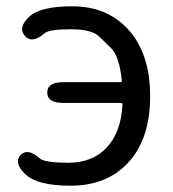

<svg xmlns="http://www.w3.org/2000/svg" viewBox="-20 -577 549 610"><path d="M204 13Q98 13 60 -24Q23 -60 45 -84Q68 -108 106 -74Q121 -60 197 -60Q273 -60 318 -107Q365 -157 369 -245Q369 -250 364 -250H182Q130 -250 130 -283Q130 -316 182 -316H363Q368 -316 367 -321Q359 -399 333 -424Q314 -442 295 -461Q272 -484 204 -484Q136 -484 121 -471Q82 -437 59 -463Q36 -489 73 -524Q108 -557 210 -557Q317 -557 384 -487Q457 -410 457 -271.5Q457 -133 385 -58Q318 13 204 13Z"/></svg>

Font: Resource Han Rounded HK
Style: Regular
Weight: 400
Designer: Cyano Hao (round all glyphs); Ryoko NISHIZUKA  (kana, bopomofo & ideographs); Paul D. Hunt (Latin, Greek & Cyrillic); Sa
Foundry: Cyano Hao
Version: 0.990